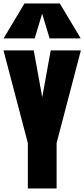

<svg xmlns="http://www.w3.org/2000/svg" viewBox="-28 -1062 476 1082"><path d="M309.1 -1042.5 426.8 -845.7H251.5L209.5 -984.9L167.5 -845.7H-7.8L109.9 -1042.5ZM291 0H128.9V-255.9L-8.3 -777.8H162.1L210 -514.2L257.8 -777.8H427.7L291 -255.9Z"/></svg>

Font: Anton
Style: Regular
Weight: 400
Foundry: vernon adams
Version: Version 1.000